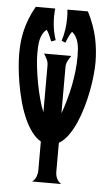

<svg xmlns="http://www.w3.org/2000/svg" viewBox="-51 -718 424 753"><g transform="rotate(5 161.0 -342.0)"><path d="M185.5 -649.9Q185.5 -658.2 185.1 -666.7Q184.6 -675.3 183.6 -683.6H264.6Q291.5 -629.4 301.5 -582Q311.5 -534.7 311.5 -486.8Q311.5 -465.3 308.6 -436Q305.7 -406.7 299.6 -374.5Q293.5 -342.3 283.9 -309.1Q274.4 -275.9 261.5 -246.6Q248.5 -217.3 232.2 -194.6Q215.8 -171.9 195.8 -160.2V-46.4Q195.8 -32.2 201.2 -20.3Q206.5 -8.3 218.8 0H104.5Q115.7 -8.3 120.4 -20.8Q125 -33.2 125 -46.4V-159.2Q104 -171.4 87.2 -194.8Q70.3 -218.3 57.6 -248.3Q44.9 -278.3 35.9 -312.5Q26.9 -346.7 21.2 -380.1Q15.6 -413.6 12.9 -443.6Q10.3 -473.6 10.3 -495.6Q10.3 -519.5 12.7 -542.7Q15.1 -565.9 20.8 -588.9Q26.4 -611.8 35.6 -635.3Q44.9 -658.7 59.1 -683.6H135.7Q132.3 -652.8 135.3 -621.3Q138.2 -589.8 148.4 -560.1L131.3 -553.7Q127.9 -561 122.6 -574.2Q117.2 -587.4 109.9 -597.7Q100.1 -590.3 94.2 -579.6Q88.4 -568.8 85.4 -556.2Q82.5 -543.5 81.8 -529.1Q81.1 -514.6 81.1 -499.5Q81.1 -478 84.7 -447.8Q88.4 -417.5 94.2 -385.7Q100.1 -354 108.2 -324.5Q116.2 -294.9 125 -274.4V-459Q125 -471.2 119.6 -482.4Q114.3 -493.7 107.4 -503.9H214.8Q207.5 -494.1 201.7 -482.7Q195.8 -471.2 195.8 -459V-276.4Q205.1 -301.8 213.1 -330.1Q221.2 -358.4 227.1 -387.9Q232.9 -417.5 236.1 -446.5Q239.3 -475.6 239.3 -502.4Q239.3 -517.6 238.3 -532Q237.3 -546.4 233.9 -558.8Q230.5 -571.3 224.6 -581.3Q218.8 -591.3 209.5 -598.6Q201.7 -588.4 195.8 -574.7Q189.9 -561 187 -553.7L171.9 -560.1Q178.7 -581.5 182.1 -604Q185.5 -626.5 185.5 -649.9Z"/></g></svg>

Font: XAYAX
Style: Regular
Weight: 400
Designer: Peter Wiegel
Foundry: Peter Wiegel
Version: Version 1.000 2009 initial release